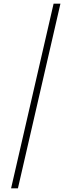

<svg xmlns="http://www.w3.org/2000/svg" viewBox="-20 -853 387 1039"><path d="M270 -833 40 166H77L307 -833Z"/></svg>

Font: Noto Sans Devanagari UI ExtraCondensed ExtraLight
Style: Regular
Weight: 200
Width: 2
Designer: Jelle Bosma - Monotype Design Team
Foundry: Monotype Imaging Inc.
Version: Version 2.004